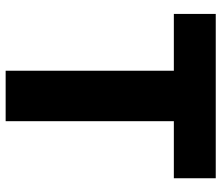

<svg xmlns="http://www.w3.org/2000/svg" viewBox="-72 -712 784 680"><g transform="rotate(90 320.0 -372.0)"><path d="M230.5 0V-595.7H29.3V-744.1H611.3V-595.7H409.2V0Z"/></g></svg>

Font: Gen Shin Gothic Heavy
Style: Bold
Weight: 900
Designer: [Source Han Sans]
Ryoko NISHIZUKA  (kana & ideographs); Paul D. Hunt (Latin, Greek & Cyrillic); Wenlong ZHANG  (bopomofo
Version: Version 1.002.20150607